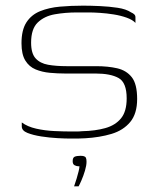

<svg xmlns="http://www.w3.org/2000/svg" viewBox="-20 -484 557 679"><path d="M57 -51Q77 -36 108 -29Q139 -22 173 -20.5Q207 -19 231 -19Q241 -19 251 -19Q261 -19 270 -20Q317 -21 352.5 -31Q388 -41 408 -65.5Q428 -90 428 -136Q428 -192 399.5 -208Q371 -224 318 -224Q301 -224 283.5 -224Q266 -224 247.5 -224Q229 -224 210 -224Q184 -224 156.5 -226.5Q129 -229 106 -238.5Q83 -248 69.5 -270Q56 -292 56 -331Q56 -378 73.5 -405Q91 -432 122 -444.5Q153 -457 192 -460.5Q231 -464 274 -464Q300 -464 333 -462.5Q366 -461 396 -456.5Q426 -452 444 -440Q451 -437 455 -433Q459 -429 459 -423Q459 -420 459 -416.5Q459 -413 459 -409.5Q459 -406 459 -403Q449 -414 428 -421.5Q407 -429 382 -433Q357 -437 333.5 -438.5Q310 -440 296 -440H252Q211 -440 174 -433.5Q137 -427 113.5 -404.5Q90 -382 90 -333Q90 -295 106 -277.5Q122 -260 150 -255Q178 -250 215 -250Q244 -250 270 -250Q296 -250 320 -250Q362 -250 394.5 -242.5Q427 -235 446 -211Q465 -187 465 -134Q465 -82 440.5 -52.5Q416 -23 374.5 -10.5Q333 2 281 5Q268 6 254.5 6Q241 6 227 6Q211 6 183 4.5Q155 3 126 -1.5Q97 -6 77 -14Q57 -22 57 -37ZM242 175Q247 161 251 147.5Q255 134 258 122Q261 110 261 104Q260 104 259.5 104Q259 104 257 104Q251 104 244 100.5Q237 97 237 86Q237 73 244.5 70Q252 67 265 67Q272 67 277 68.5Q282 70 284 74.5Q286 79 286 88Q286 101 280.5 119.5Q275 138 268 154Q261 170 258 175Z"/></svg>

Font: Genos Thin ExtraLight
Style: Regular
Weight: 250
Version: Version 1.010